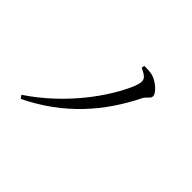

<svg xmlns="http://www.w3.org/2000/svg" viewBox="-145 -989 1289 1289"><g transform="rotate(45 500.0 -344.5)"><path d="M582 -696C632 -672 649 -657 649 -630C649 -615 643 -593 631 -565C563 -407 394 -165 140 4L156 27C437 -109 611 -316 727 -549C744 -585 772 -588 772 -614C772 -645 714 -695 668 -709C642 -716 613 -717 586 -716Z"/></g></svg>

Font: Noto Serif JP Medium
Style: Regular
Weight: 500
Designer: Ryoko NISHIZUKA 西塚涼子 (kana & ideographs); Frank Grießhammer (Latin, Greek & Cyrillic); Wenlong ZHANG 张文龙 (bopomofo); San
Foundry: Adobe
Version: Version 2.001;hotconv 1.1.0;makeotfexe 2.6.0